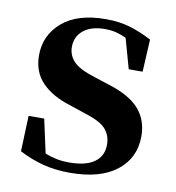

<svg xmlns="http://www.w3.org/2000/svg" viewBox="-69 -614 636 692"><g transform="rotate(10 249.5 -268.0)"><path d="M231.9 16.1Q177.2 16.1 132.6 4.4Q87.9 -7.3 44.9 -29.8L49.8 -160.2H106.9L133.8 -37.1Q154.3 -28.8 175.5 -24.4Q196.8 -20 223.1 -20Q283.2 -20 314.7 -42.5Q346.2 -64.9 346.2 -106.9Q346.2 -140.1 325.7 -163.6Q305.2 -187 245.1 -205.1L189 -224.1Q123.5 -244.1 86.2 -282.7Q48.8 -321.3 48.8 -381.8Q48.8 -455.6 104.7 -503.7Q160.6 -551.8 264.2 -551.8Q313 -551.8 352.1 -540.3Q391.1 -528.8 433.1 -506.8L426.8 -388.2H376L345.2 -498Q326.2 -506.8 307.9 -511.5Q289.6 -516.1 267.1 -516.1Q216.8 -516.1 188.5 -493.2Q160.2 -470.2 160.2 -432.1Q160.2 -401.9 181.2 -379.4Q202.1 -356.9 259.8 -338.9L315.9 -320.8Q394 -296.4 428.5 -256.3Q462.9 -216.3 462.9 -158.2Q462.9 -78.6 402.6 -31.2Q342.3 16.1 231.9 16.1Z"/></g></svg>

Font: Source Han Serif TW
Style: Bold
Weight: 700
Designer: Ryoko NISHIZUKA Ë•øÂ°öÊ∂ºÂ≠ê (kana & ideographs); Frank Grie√ühammer (Latin, Greek & Cyrillic); Wenlong ZHANG Âº†ÊñáÈæô 
Foundry: Adobe
Version: Version 2.003;hotconv 1.1.1;makeotfexe 2.6.0